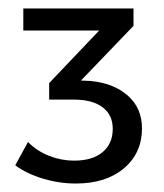

<svg xmlns="http://www.w3.org/2000/svg" viewBox="-20 -788 388 453"><path d="M315 -485Q315 -427 272.5 -391Q230 -355 159 -355Q120 -355 81.5 -366.5Q43 -378 16 -398L46 -453Q68 -431 96.5 -420Q125 -409 155 -409Q198 -409 222 -429Q246 -449 246 -484Q246 -517 222 -535Q198 -553 154 -553H96V-592L214 -716H35V-768H295V-727L171 -598L193 -597Q248 -592 281.5 -562.5Q315 -533 315 -485Z"/></svg>

Font: Gontserrat
Style: Regular
Weight: 400
Designer: Julieta Ulanovsky
Foundry: Julieta Ulanovsky
Version: Version 6.001